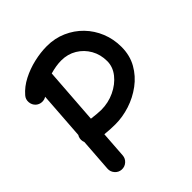

<svg xmlns="http://www.w3.org/2000/svg" viewBox="-206 -855 1051 1051"><g transform="rotate(-45 319.5 -329.0)"><path d="M53.7 -528.3Q37.1 -543.5 35.4 -566.4Q33.7 -589.4 48.8 -606.4Q79.6 -642.1 125.2 -665.5Q170.9 -689 222.4 -700.9Q273.9 -712.9 322.8 -712.9Q383.8 -712.9 436 -689.9Q488.3 -667 527.1 -627Q565.9 -586.9 587.4 -533.9Q608.9 -481 608.9 -420.9Q608.9 -355 579.8 -303.7Q550.8 -252.4 502.9 -216.8Q455.1 -181.2 398.2 -162.8Q341.3 -144.5 285.6 -144.5Q270 -144.5 248.5 -145.5Q227.1 -146.5 204.1 -148.9L193.4 3.9Q191.9 26.4 174.6 41.5Q157.2 56.6 134.3 55.2Q111.8 53.7 96.7 36.4Q81.5 19 83 -3.9L96.7 -196.3Q87.9 -217.8 96.2 -238.8Q98.1 -243.2 100.6 -247.1L120.1 -523.4Q105 -513.7 86.4 -514.9Q67.9 -516.1 53.7 -528.3ZM322.8 -601.6Q301.8 -601.6 279.5 -597.9Q257.3 -594.2 235.8 -587.9L212.4 -261.2Q231.9 -258.8 252.7 -256.8Q273.4 -254.9 285.6 -254.9Q341.3 -254.9 389.9 -277.8Q438.5 -300.8 468.5 -338.6Q498.5 -376.5 498.5 -420.9Q498.5 -472.2 475.3 -512.9Q452.1 -553.7 412.4 -577.6Q372.6 -601.6 322.8 -601.6Z"/></g></svg>

Font: Mikhak SemiBold
Style: Regular
Weight: 600
Designer: Amin Abedi
Version: Version 3.3